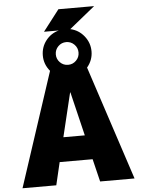

<svg xmlns="http://www.w3.org/2000/svg" viewBox="-67 -1127 870 1178"><g transform="rotate(-5 368.0 -537.5)"><path d="M400 -947Q451 -936 484.5 -894.5Q518 -853 518 -800Q518 -746 482 -703L713 0H501L467 -140H264L231 0H23L254 -703Q218 -746 218 -800Q218 -852 249 -892Q280 -932 329 -945H238L338 -1075H558ZM417.5 -750.5Q438 -771 438 -800Q438 -829 417.5 -849.5Q397 -870 368 -870Q339 -870 318.5 -849.5Q298 -829 298 -800Q298 -771 318.5 -750.5Q339 -730 368 -730Q397 -730 417.5 -750.5ZM300 -290H432L367 -560H365Z"/></g></svg>

Font: Mplus 1p Black
Style: Regular
Weight: 900
Version: Version 1.061